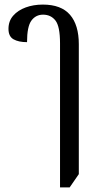

<svg xmlns="http://www.w3.org/2000/svg" viewBox="-20 -578 434 838"><path d="M242 240V-389Q242 -463 222 -488.5Q202 -514 168 -514Q136 -514 117 -488Q98 -462 98 -394Q61 -394 39 -406.5Q17 -419 17 -452Q17 -486 37.5 -509.5Q58 -533 92 -545.5Q126 -558 167 -558Q247 -558 285.5 -513.5Q324 -469 324 -385V182L284 240Z"/></svg>

Font: Noto Serif Thai ExtraCondensed
Style: Regular
Weight: 400
Width: 2
Designer: Monotype Design Team
Foundry: Monotype Imaging Inc.
Version: Version 2.002; ttfautohint (v1.8.4.7-5d5b)